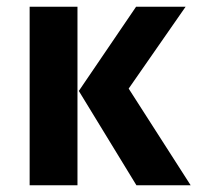

<svg xmlns="http://www.w3.org/2000/svg" viewBox="-20 -550 586 570"><path d="M210 -530V0H68V-530ZM531 -530 362 -287 546 0H385L214 -280L384 -530Z"/></svg>

Font: FiraGO SemiBold
Style: Regular
Weight: 600
Designer: bBox Type
Foundry: bBox Type GmbH
Version: Version 1.001;PS 001.001;hotconv 1.0.88;makeotf.lib2.5.64775